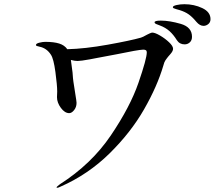

<svg xmlns="http://www.w3.org/2000/svg" viewBox="-20 -892 1040 913"><path d="M981 -801Q981 -786 970.5 -777.5Q960 -769 948 -769Q930 -769 914 -788Q895 -811 877.5 -823.5Q860 -836 834 -844Q827 -846 818 -848.5Q809 -851 805.5 -853Q802 -855 802 -858Q802 -864 819.5 -868Q837 -872 857 -872Q903 -872 942 -853.5Q981 -835 981 -801ZM893 -717Q893 -700 882.5 -690.5Q872 -681 858 -681Q834 -681 821 -701Q805 -727 786 -744Q767 -761 740 -771Q736 -773 728.5 -775.5Q721 -778 718 -780.5Q715 -783 715 -786Q715 -794 745 -794Q786 -794 839.5 -778.5Q893 -763 893 -717ZM803 -660Q803 -649 790 -634.5Q777 -620 773 -614Q772 -613 766.5 -605Q761 -597 757 -581Q728 -482 665 -372Q602 -262 501 -162.5Q400 -63 269 -5Q257 1 252 1Q249 1 249 -1Q249 -4 265 -16Q415 -112 507 -248Q599 -384 638.5 -498.5Q678 -613 678 -643Q678 -650 674 -653Q670 -656 661 -656Q636 -655 535 -634L434 -615L408 -610Q364 -602 349 -602Q335 -602 317 -607Q318 -603 325 -547Q327 -516 329 -504Q330 -494 338 -446Q344 -410 344 -403Q344 -383 332.5 -368.5Q321 -354 309 -354Q288 -354 269.5 -379Q251 -404 251 -430L252 -457Q252 -486 243.5 -549.5Q235 -613 222 -632Q202 -663 168 -670Q166 -671 160.5 -672Q155 -673 153 -674.5Q151 -676 151 -678Q151 -685 167 -689Q183 -693 195 -693Q236 -693 261.5 -685Q287 -677 300 -658Q384 -660 492.5 -679.5Q601 -699 650 -713Q658 -715 679 -727Q683 -729 691.5 -733Q700 -737 704 -737Q717 -737 741 -723Q765 -709 784 -691Q803 -673 803 -660Z"/></svg>

Font: Shippori Mincho Medium
Style: Regular
Weight: 500
Designer: FONTDASU
Foundry: FONTDASU / Google Inc. / but / Adobe
Version: Version 3.110; ttfautohint (v1.8.3)